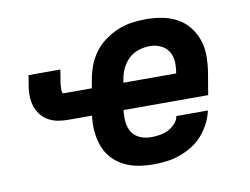

<svg xmlns="http://www.w3.org/2000/svg" viewBox="-64 -617 927 713"><g transform="rotate(-10 400.0 -260.0)"><path d="M461 8Q431 8 402.5 3Q374 -2 349 -15Q324 -28 305.5 -48.5Q287 -69 277.5 -95.5Q268 -122 265.5 -151Q263 -180 267 -210H177Q157 -210 138 -213.5Q119 -217 102.5 -226.5Q86 -236 74.5 -251Q63 -266 57.5 -284Q52 -302 51.5 -322Q51 -342 55 -362L61 -399H181L175 -362Q174 -359 173.5 -355.5Q173 -352 172.5 -348.5Q172 -345 172 -341.5Q172 -338 172 -334.5Q172 -331 171.5 -327.5Q171 -324 171.5 -320.5Q172 -317 173 -313.5Q174 -310 177 -310H284L289 -338Q293 -364 302.5 -390.5Q312 -417 328.5 -440Q345 -463 368.5 -480.5Q392 -498 418 -509Q444 -520 471 -524Q498 -528 524 -528Q556 -528 586 -522.5Q616 -517 642 -503Q668 -489 686.5 -466Q705 -443 714.5 -415Q724 -387 724 -355.5Q724 -324 719 -293L705 -210H386Q383 -188 385 -166Q387 -144 397.5 -127Q408 -110 427.5 -101.5Q447 -93 469 -93Q485 -93 501.5 -95.5Q518 -98 533 -105Q548 -112 560.5 -125.5Q573 -139 575 -154H694Q689 -130 677 -106.5Q665 -83 647.5 -63Q630 -43 607 -29Q584 -15 559.5 -6.5Q535 2 510 5Q485 8 461 8ZM602 -310Q606 -332 605 -353.5Q604 -375 593.5 -392Q583 -409 564 -418Q545 -427 524 -427Q503 -427 481.5 -420.5Q460 -414 443.5 -398.5Q427 -383 417.5 -362.5Q408 -342 405 -321L403 -310Z"/></g></svg>

Font: Iosevka Aile Oblique
Style: Bold
Weight: 700
Italic angle: -9°
Designer: Belleve Invis
Foundry: Belleve Invis
Version: Version 31.1.0; ttfautohint (v1.8.4)